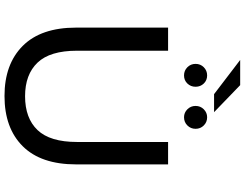

<svg xmlns="http://www.w3.org/2000/svg" viewBox="-134 -918 1060 831"><g transform="rotate(90 395.5 -502.0)"><path d="M395 8Q257 8 178 -71Q99 -150 99 -302V-700H199V-306Q199 -189 250.5 -135Q302 -81 396 -81Q491 -81 542.5 -135Q594 -189 594 -306V-700H691V-302Q691 -150 612.5 -71Q534 8 395 8ZM487 -769Q467 -769 452.5 -783.5Q438 -798 438 -819Q438 -840 452.5 -854.5Q467 -869 487 -869Q508 -869 522.5 -854.5Q537 -840 537 -819Q537 -798 522.5 -783.5Q508 -769 487 -769ZM306 -769Q285 -769 270.5 -783.5Q256 -798 256 -819Q256 -840 270.5 -854.5Q285 -869 306 -869Q327 -869 341 -854.5Q355 -840 355 -819Q355 -798 341 -783.5Q327 -769 306 -769ZM387 -899 239 -1012H348L465 -899Z"/></g></svg>

Font: Montserrat Thin Medium
Style: Regular
Weight: 500
Version: Version 9.000